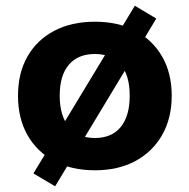

<svg xmlns="http://www.w3.org/2000/svg" viewBox="-20 -585 663 672"><path d="M312 11Q230 11 169.5 -21.5Q109 -54 76 -112.5Q43 -171 43 -250Q43 -329 76 -387Q109 -445 169.5 -477Q230 -509 312 -509Q394 -509 454 -477Q514 -445 547.5 -387Q581 -329 581 -250Q581 -171 547.5 -112.5Q514 -54 454 -21.5Q394 11 312 11ZM312 -102Q371 -102 402.5 -140.5Q434 -179 434 -250Q434 -321 402.5 -358.5Q371 -396 312 -396Q253 -396 221 -358.5Q189 -321 189 -250Q189 -179 221.5 -140.5Q254 -102 312 -102ZM173 67 97 22 452 -565 527 -520Z"/></svg>

Font: Nunito Sans 9pt ExtraBold
Style: Regular
Weight: 800
Version: Version 3.101;gftools[0.9.27]